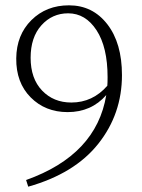

<svg xmlns="http://www.w3.org/2000/svg" viewBox="-20 -684 533 721"><path d="M248 -299Q328 -299 383 -362Q384 -373 384 -394Q384 -507 342.5 -570.5Q301 -634 236 -634Q176 -634 135.5 -589Q95 -544 95 -467Q95 -389 138 -344Q181 -299 248 -299ZM86 17 78 -8Q342 -102 379 -327Q323 -263 234 -263Q150 -263 95 -318.5Q40 -374 41 -465Q42 -553 98 -608.5Q154 -664 239 -664Q328 -664 383 -593Q438 -522 438 -402Q438 -256 349 -144Q260 -32 86 17Z"/></svg>

Font: TypoPRO Source Serif Pro
Style: Regular
Weight: 300
Designer: Frank Grießhammer
Foundry: Adobe Systems Incorporated
Version: Version 1.017;PS (version unavailable);hotconv 1.0.79;makeot